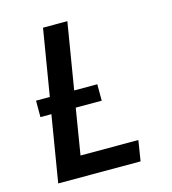

<svg xmlns="http://www.w3.org/2000/svg" viewBox="-109 -825 819 914"><g transform="rotate(-15 300.0 -367.5)"><path d="M65 0 119 -327H65V-408H133L187 -735H307L253 -408H367V-327H239L202 -101H487L471 0Z"/></g></svg>

Font: Iosevka SS04 Extended
Style: Bold Italic
Weight: 700
Width: 7
Italic angle: -9°
Monospace: yes
Designer: Belleve Invis
Foundry: Belleve Invis
Version: Version 19.0.0; ttfautohint (v1.8.4)